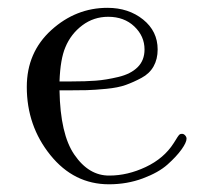

<svg xmlns="http://www.w3.org/2000/svg" viewBox="-20 -462 520 493"><path d="M48.8 -238.8Q48.8 -327.6 111.8 -384.8Q174.8 -441.9 255.9 -441.9Q310.1 -441.9 347.4 -411.9Q384.8 -381.8 384.8 -335Q384.8 -310.1 374.3 -291.5Q363.8 -272.9 343.3 -262Q322.8 -251 303 -243.9Q283.2 -236.8 252.7 -233.9Q222.2 -231 202.6 -230.5Q183.1 -230 153.8 -230H132.8Q134.8 -117.2 170.9 -64.9Q208 -10.7 260.7 -11.2Q307.6 -11.2 354.2 -33.2Q400.9 -55.2 425.8 -94.2Q426.8 -95.2 431.4 -103Q436 -110.8 439 -114.5Q441.9 -118.2 445.8 -118.2Q450.7 -119.1 454.8 -115Q459 -110.8 459 -106Q459 -96.2 446 -78.1Q433.1 -60.1 410.2 -39.6Q387.2 -19 346.7 -3.9Q306.2 11.2 259.8 11.2Q169.9 11.2 109.4 -63.7Q48.8 -138.7 48.8 -238.8ZM132.8 -252.9H164.1Q200.2 -252.9 226.1 -254.9Q252 -256.8 283.9 -264.4Q315.9 -272 333.5 -289.6Q351.1 -307.1 351.1 -335Q351.1 -369.1 325 -394Q298.8 -418.9 257.8 -418.9Q220.7 -418.9 191.4 -397Q162.1 -375 147.9 -340.8Q134.8 -310.1 132.8 -252.9Z"/></svg>

Font: CMU Serif Upright Italic
Style: UprightItalic
Weight: 500
Version: Version 0.7.0